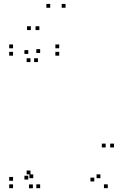

<svg xmlns="http://www.w3.org/2000/svg" viewBox="-20 -972 660 1002"><path d="M189.5 10V-10H169.5V10ZM189.5 -695.5V-715.5H169.5V-695.5ZM178 -648V-668H158V-648ZM289 -681.5V-701.5H269V-681.5ZM289 -720V-740H269V-720ZM48 -720V-740H28V-720ZM48 -681.5V-701.5H28V-681.5ZM139 -648V-668H119V-648ZM127.5 -690.5V-710.5H107.5V-690.5ZM127.5 -35V-55H107.5V-35ZM139 -62V-82H119V-62ZM48 -28.5V-48.5H28V-28.5ZM48 10V-10H28V10ZM542.5 10V-10H522.5V10ZM575 -202.5V-222.5H555V-202.5ZM531.5 -202.5V-222.5H511.5V-202.5ZM472 -25V-45H452V-25ZM504 -42V-62H484V-42ZM153.5 -42V-62H133.5V-42ZM151.5 10.5V-9.5H131.5V10.5ZM141 -815V-835H121V-815ZM242 -931.5V-951.5H222V-931.5ZM322 -931.5V-951.5H302V-931.5ZM185.5 -815V-835H165.5V-815Z"/></svg>

Font: Monaspace Xenon Dots Var
Style: Regular
Weight: 400
Designer: Riley Cran and the Lettermatic Team
Version: Version 1.100 (Monaspace Xenon Dots)